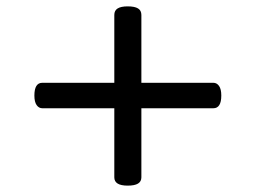

<svg xmlns="http://www.w3.org/2000/svg" viewBox="-20 -738 803 603"><path d="M381 -155Q360 -155 349.5 -161.5Q339 -168 339 -181V-691Q339 -705 349.5 -711.5Q360 -718 381 -718Q403 -718 413.5 -711.5Q424 -705 424 -691V-181Q424 -168 413.5 -161.5Q403 -155 381 -155ZM113 -398Q102 -398 95 -408Q88 -418 88 -438Q88 -478 113 -478H650Q661 -478 668 -468Q675 -458 675 -438Q675 -398 650 -398Z"/></svg>

Font: Playwrite NG Modern
Style: Regular
Weight: 400
Designer: Veronika Burian, José Scaglione
Foundry: TypeTogether
Version: Version 1.002